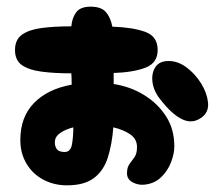

<svg xmlns="http://www.w3.org/2000/svg" viewBox="-20 -558 669 576"><path d="M181 -2Q142 -2 110 -19Q78 -36 59.5 -67Q41 -98 41 -138Q41 -207 82 -249Q123 -291 195 -304Q195 -322 194 -338Q143 -338 105 -343Q67 -348 46 -362.5Q25 -377 25 -408Q25 -439 46 -454Q67 -469 105 -474Q143 -479 194 -479Q196 -504 208.5 -521Q221 -538 252 -538Q284 -538 298 -521.5Q312 -505 317 -478Q378 -476 415.5 -462.5Q453 -449 453 -408Q453 -369 416.5 -355Q380 -341 321 -339Q321 -331 321 -322.5Q321 -314 321 -306Q372 -298 413 -272.5Q454 -247 478.5 -208.5Q503 -170 503 -119Q503 -97 493 -71Q483 -45 463 -26Q443 -7 413 -4Q395 -2 378 -11Q361 -20 361 -38Q361 -56 368.5 -66Q376 -76 383.5 -86.5Q391 -97 391 -117Q391 -141 370.5 -155Q350 -169 320 -176Q316 -125 303.5 -85.5Q291 -46 262 -24Q233 -2 181 -2ZM588 -208Q560 -185 528 -199.5Q496 -214 460 -261Q441 -285 437.5 -311.5Q434 -338 446 -356.5Q458 -375 486 -375Q514 -375 540 -355.5Q566 -336 583.5 -307.5Q601 -279 604 -251.5Q607 -224 588 -208ZM145 -137Q143 -122 149.5 -112Q156 -102 174 -102Q192 -102 196 -125.5Q200 -149 200 -176Q177 -170 162 -160Q147 -150 145 -137Z"/></svg>

Font: Cherry Bomb One
Style: Regular
Weight: 400
Designer: satsuyako
Foundry: satsuyako
Version: Version 4.100; ttfautohint (v1.8.3)